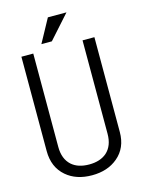

<svg xmlns="http://www.w3.org/2000/svg" viewBox="-129 -926 758 1022"><g transform="rotate(-15 250.0 -415.5)"><path d="M340.8 -851.6H238.3L168 -722.7H225.6ZM47.9 -685.5V-166Q47.9 -76.2 107.4 -25.4Q162.1 21.5 249 21.5Q335 21.5 390.6 -25.4Q450.2 -75.2 450.2 -163.1V-685.5H384.8V-170.9Q384.8 -104.5 345.7 -69.3Q309.6 -38.1 249 -38.1Q187.5 -38.1 152.3 -69.3Q113.3 -104.5 113.3 -170.9V-685.5Z"/></g></svg>

Font: DotumChe
Style: Regular
Weight: 400
Monospace: yes
Version: Version 2.21